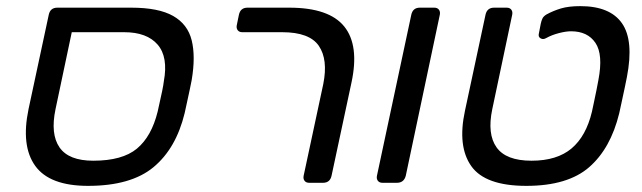

<svg xmlns="http://www.w3.org/2000/svg" viewBox="-20 -596 2094 626"><path d="M267 10Q142 10 95 -55Q48 -120 73 -240L139 -548Q144 -571 167 -571H408Q497 -571 544.5 -544Q592 -517 605 -464.5Q618 -412 605 -335Q603 -325 598.5 -303Q594 -281 589 -259Q584 -237 582 -227Q554 -112 480.5 -51Q407 10 267 10ZM284 -72Q379 -72 426.5 -111.5Q474 -151 494 -232Q496 -242 500.5 -261.5Q505 -281 509 -300.5Q513 -320 514 -330Q529 -410 494 -450.5Q459 -491 385 -491H214L161 -240Q144 -159 174 -115.5Q204 -72 284 -72Z M988 0Q978 0 973 -6.5Q968 -13 970 -23L1034 -322Q1050 -402 1019.5 -446.5Q989 -491 900 -491H770Q760 -491 755 -497.5Q750 -504 752 -514L759 -548Q764 -571 787 -571H923Q1053 -571 1102.5 -509.5Q1152 -448 1126 -327L1061 -23Q1056 0 1033 0Z M1227 0Q1217 0 1212 -6.5Q1207 -13 1209 -23L1321 -548Q1326 -571 1349 -571H1396Q1406 -571 1411 -564.5Q1416 -558 1414 -548L1303 -23Q1297 0 1274 0Z M1696 10Q1562 10 1516.5 -54.5Q1471 -119 1496 -235L1563 -548Q1568 -571 1591 -571H1632Q1642 -571 1647 -564.5Q1652 -558 1650 -548L1585 -240Q1568 -159 1599 -115.5Q1630 -72 1713 -72Q1796 -72 1843.5 -112Q1891 -152 1910 -232Q1912 -242 1916.5 -262.5Q1921 -283 1925 -303.5Q1929 -324 1931 -335Q1947 -418 1921.5 -456Q1896 -494 1842 -494Q1825 -494 1802 -488Q1779 -482 1761 -472Q1751 -466 1742.5 -471Q1734 -476 1737 -487L1743 -518Q1745 -528 1748.5 -535.5Q1752 -543 1762 -549Q1784 -561 1809 -568.5Q1834 -576 1872 -576Q1969 -576 2008 -520Q2047 -464 2024 -345Q2022 -335 2017 -310.5Q2012 -286 2006.5 -261.5Q2001 -237 1999 -227Q1971 -112 1901 -51Q1831 10 1696 10Z"/></svg>

Font: Lubike
Style: Italic
Weight: 400
Italic angle: -12°
Foundry: Honoka55
Version: Version 1.000;July 22, 2022;FontCreator 14.0.0.2862 64-bit